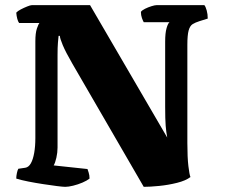

<svg xmlns="http://www.w3.org/2000/svg" viewBox="-20 -724 871 744"><path d="M233 0Q224 0 200.5 -3Q177 -6 147.5 -10.5Q118 -15 90 -20.5Q62 -26 43 -32Q43 -42 45.5 -53.5Q48 -65 51 -70L78 -74Q91 -76 99.5 -91Q108 -106 112.5 -131.5Q117 -157 117 -189V-564Q117 -596 123 -613.5Q129 -631 133 -635H54Q50 -640 47 -651Q44 -662 43 -675Q48 -681 60.5 -687.5Q73 -694 85.5 -699Q98 -704 103 -704H329L628 -191Q624 -212 622 -236.5Q620 -261 620 -311V-563Q620 -596 625.5 -615Q631 -634 637 -638H537Q534 -643 530 -654Q526 -665 526 -678Q530 -684 542 -690Q554 -696 567 -700Q580 -704 586 -704H772Q777 -698 781 -683.5Q785 -669 785 -652L753 -642Q737 -637 726.5 -630.5Q716 -624 711 -606Q706 -588 706 -550V-170Q706 -114 710 -80.5Q714 -47 718 -38Q700 -24 666 -15.5Q632 -7 596.5 -3.5Q561 0 537 0L260 -478Q234 -523 223 -549.5Q212 -576 212 -585H207Q206 -576 204.5 -558.5Q203 -541 203 -510V-152Q203 -133 198.5 -113Q194 -93 188 -83L319 -69Q320 -66 323.5 -55.5Q327 -45 327 -32Q317 -24 299.5 -16.5Q282 -9 263.5 -4.5Q245 0 233 0Z"/></svg>

Font: Texturina Medium 12pt Black
Style: Regular
Weight: 900
Version: Version 1.002